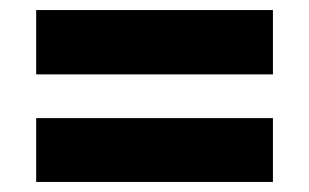

<svg xmlns="http://www.w3.org/2000/svg" viewBox="-20 -491 615 382"><path d="M523 -343H52V-471H523ZM523 -129H52V-256H523Z"/></svg>

Font: Ezarion Extra Bold
Style: Regular
Weight: 800
Designer: Natanael Gama
Version: Version 1.001;PS 001.001;hotconv 1.0.70;makeotf.lib2.5.58329